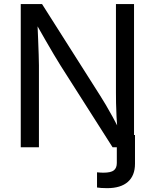

<svg xmlns="http://www.w3.org/2000/svg" viewBox="-20 -748 786 975"><path d="M472.7 204.1V127Q481 127.9 490 128.4Q499 128.9 504.9 128.9Q543.5 128.9 558.3 116.9Q573.2 105 573.2 79.6V-62.5H665.5V83.5Q665.5 143.6 629.4 175.5Q593.3 207.5 523.9 207.5Q507.8 207.5 494.1 206.5Q480.5 205.6 472.7 204.1ZM85.4 0V-727.5H193.4L489.7 -260.7Q501 -243.2 517.3 -215.6Q533.7 -188 552.7 -153.3Q571.8 -118.7 589.8 -80.1L577.1 -77.1Q573.7 -116.7 571.8 -154.3Q569.8 -191.9 569.3 -223.9Q568.8 -255.9 568.8 -277.3V-727.5H660.6V0H551.8L287.6 -415Q271 -441.9 252.7 -472.4Q234.4 -502.9 210.7 -544.4Q187 -585.9 153.3 -645L169.4 -649.4Q171.9 -594.7 173.6 -549.1Q175.3 -503.4 176.5 -469.5Q177.7 -435.5 177.7 -416V0Z"/></svg>

Font: Inter 17pt
Style: Regular
Weight: 400
Version: Version 4.001;git-66647c0bb